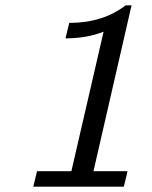

<svg xmlns="http://www.w3.org/2000/svg" viewBox="-20 -701 570 721"><path d="M226 -557 240 -615Q366 -615 452 -681H474L331 -58H459L445 0H105L119 -58H248L369 -582Q306 -557 226 -557Z"/></svg>

Font: Coval
Style: Light Italic
Weight: 300
Foundry: Context Ltd
Version: Version 001.000